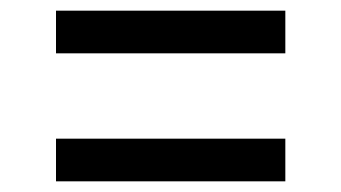

<svg xmlns="http://www.w3.org/2000/svg" viewBox="-20 -510 640 360"><path d="M85 -410V-490H515V-410ZM85 -170V-250H515V-170Z"/></svg>

Font: Tiny
Style: Regular
Weight: 400
Designer: Philipp Nurullin, Konstantin Bulenkov
Foundry: JetBrains
Version: Version 2.251; ttfautohint (v1.8.4.7-5d5b)